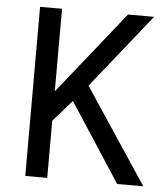

<svg xmlns="http://www.w3.org/2000/svg" viewBox="-52 -757 703 804"><g transform="rotate(5 300.0 -355.5)"><path d="M255.4 -330.1 470.2 0H580.1L314.9 -399.9L563.5 -710.9H453.6L245.1 -449.7L176.3 -363.8V-710.9H84V0H176.3V-240.2Z"/></g></svg>

Font: RobotoMono Nerd Font
Style: Regular
Weight: 400
Monospace: yes
Designer: Google
Version: Version 3.000;Nerd Fonts 3.2.1